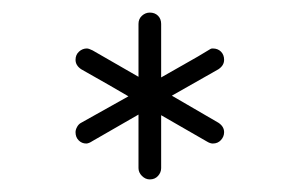

<svg xmlns="http://www.w3.org/2000/svg" viewBox="-20 -829 476 305"><path d="M327 -634Q336 -628 336 -619Q336 -612 331 -606.5Q326 -601 318 -601Q314 -601 309 -604L236 -646V-562Q236 -555 231 -549.5Q226 -544 218 -544Q211 -544 205.5 -549.5Q200 -555 200 -562V-647L127 -605Q121 -601 117 -601Q110 -601 105 -606Q100 -611 100 -619Q100 -623 102.5 -627.5Q105 -632 109 -634L184 -676L153 -694L109 -719Q100 -725 100 -734Q100 -742 105.5 -747Q111 -752 118 -752Q121 -752 127 -749L200 -707V-791Q200 -799 205.5 -804Q211 -809 218 -809Q226 -809 231 -804Q236 -799 236 -791V-706L294 -739L314 -751Q315 -752 318 -752Q326 -752 331 -747Q336 -742 336 -734Q336 -725 327 -719L253 -677Z"/></svg>

Font: Tsukimi Rounded Light
Style: Regular
Weight: 300
Designer: Takashi Funayama
Foundry: Takashi Funayama
Version: Version 1.032; ttfautohint (v1.8.3)